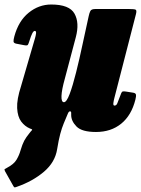

<svg xmlns="http://www.w3.org/2000/svg" viewBox="-40 -560 624 851"><path d="M23.5 -398.5Q42 -467 87 -503.5Q132 -540 187 -540Q267.5 -540 290.2 -499.5Q313 -459 296 -395L247 -210Q233.5 -162 232.5 -134.5Q231.5 -107 243.5 -107Q255 -107 268.8 -143.5Q282.5 -180 297.2 -238.8Q312 -297.5 326 -364L353 -488Q356 -502.5 360.5 -511.2Q365 -520 382 -520H533Q555 -520 561 -517.2Q567 -514.5 562.5 -497L467 -126Q464 -115 462.5 -103.5Q461 -92 467.5 -92Q476 -92 480 -102.2Q484 -112.5 493.5 -137Q497.5 -148.5 500.5 -152.5Q503.5 -156.5 519.5 -154L548 -149.5Q561 -148 562.5 -140.8Q564 -133.5 560 -118Q542.5 -48.5 497.2 -11.8Q452 25 385.5 25Q323 25 299.2 0.8Q275.5 -23.5 275.5 -50V-60Q275.5 -66.5 270.2 -66.5Q265 -66.5 261 -57Q251 -33.5 242.5 -13Q234 7.5 227 33.8Q220 60 213.5 100Q204.5 159 154.8 201.2Q105 243.5 34.5 268Q26.5 271 24.2 270.5Q22 270 18 262.5L-18 198.5Q-21.5 191 -18.8 189.2Q-16 187.5 -9.5 184Q21.5 168 33.5 147.5Q45.5 127 51 106.5Q59 79.5 67.2 64Q75.5 48.5 91 29.5Q92 28.5 93 27.2Q94 26 94.5 25Q97.5 21 101.2 17.5Q105 14 98 11.5Q96.5 11 95.2 10.5Q94 10 92.5 9.5Q70 0 54 -21.2Q38 -42.5 36 -80.8Q34 -119 53.5 -179L115 -390Q118.5 -401.5 119.8 -412.2Q121 -423 114 -423Q109 -423 103.5 -413.2Q98 -403.5 88.5 -373Q86 -365 83.2 -361Q80.5 -357 65.5 -360L31.5 -366.5Q20.5 -369 20 -376.2Q19.5 -383.5 23.5 -398.5Z"/></svg>

Font: Besley* Condensed Fatface
Style: Italic
Weight: 900
Width: 3
Italic angle: -13°
Designer: Owen Earl
Foundry: indestructible type*
Version: Version 3.000; ttfautohint (v1.8.3)